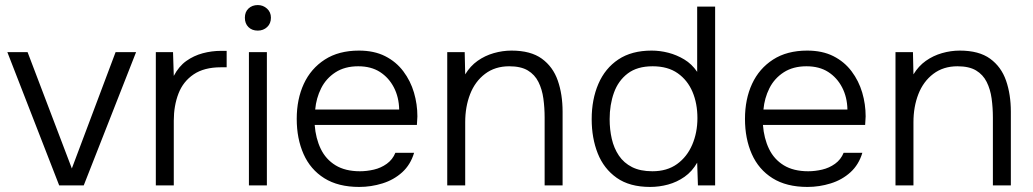

<svg xmlns="http://www.w3.org/2000/svg" viewBox="-20 -733 4082 759"><path d="M214 0 9 -527H89L264 -67L437 -527H518L311 0Z M596 0V-527H664L667 -433Q687 -471 716.5 -492Q746 -513 781.5 -522.5Q817 -532 854 -532Q860 -532 865 -532Q870 -532 876 -532V-467H853Q787 -467 745.5 -439Q704 -411 685.5 -363Q667 -315 667 -256V0Z M964 0V-527H1035V0ZM999 -612Q976 -612 962 -626Q948 -640 948 -663Q948 -686 962.5 -699.5Q977 -713 999 -713Q1020 -713 1035.5 -699Q1051 -685 1051 -663Q1051 -640 1036 -626Q1021 -612 999 -612Z M1400 6Q1317 6 1262 -28.5Q1207 -63 1180 -124Q1153 -185 1153 -263Q1153 -341 1181 -401.5Q1209 -462 1264 -497.5Q1319 -533 1399 -533Q1459 -533 1502.5 -511Q1546 -489 1574.5 -451Q1603 -413 1616.5 -367Q1630 -321 1630 -273Q1629 -264 1629 -255.5Q1629 -247 1628 -239H1224Q1228 -186 1248 -144.5Q1268 -103 1306.5 -79.5Q1345 -56 1403 -56Q1430 -56 1458 -62.5Q1486 -69 1509 -85.5Q1532 -102 1543 -129H1617Q1603 -82 1570 -52Q1537 -22 1492 -8Q1447 6 1400 6ZM1226 -300H1558Q1557 -349 1537 -387.5Q1517 -426 1482 -448.5Q1447 -471 1396 -471Q1343 -471 1306 -447Q1269 -423 1249.5 -384Q1230 -345 1226 -300Z M1748 0V-527H1817L1819 -439Q1839 -472 1868 -492.5Q1897 -513 1932 -523Q1967 -533 2002 -533Q2078 -533 2122 -501Q2166 -469 2185 -414.5Q2204 -360 2204 -291V0H2133V-268Q2133 -307 2128 -343.5Q2123 -380 2108.5 -409Q2094 -438 2066.5 -454.5Q2039 -471 1993 -471Q1937 -471 1897.5 -441Q1858 -411 1838.5 -361Q1819 -311 1819 -250V0Z M2550 6Q2469 6 2418 -30Q2367 -66 2343 -126.5Q2319 -187 2319 -262Q2319 -340 2345.5 -401.5Q2372 -463 2424.5 -498Q2477 -533 2556 -533Q2589 -533 2622 -524.5Q2655 -516 2685 -498Q2715 -480 2736 -449V-707H2807V0H2739L2736 -90Q2716 -55 2686 -34Q2656 -13 2621 -3.5Q2586 6 2550 6ZM2559 -56Q2617 -56 2656.5 -84.5Q2696 -113 2716.5 -161Q2737 -209 2737 -266Q2737 -324 2717.5 -370Q2698 -416 2659 -443.5Q2620 -471 2560 -471Q2499 -471 2461.5 -442.5Q2424 -414 2407 -366.5Q2390 -319 2390 -262Q2390 -221 2398.5 -184Q2407 -147 2426.5 -118Q2446 -89 2478.5 -72.5Q2511 -56 2559 -56Z M3172 6Q3089 6 3034 -28.5Q2979 -63 2952 -124Q2925 -185 2925 -263Q2925 -341 2953 -401.5Q2981 -462 3036 -497.5Q3091 -533 3171 -533Q3231 -533 3274.5 -511Q3318 -489 3346.5 -451Q3375 -413 3388.5 -367Q3402 -321 3402 -273Q3401 -264 3401 -255.5Q3401 -247 3400 -239H2996Q3000 -186 3020 -144.5Q3040 -103 3078.5 -79.5Q3117 -56 3175 -56Q3202 -56 3230 -62.5Q3258 -69 3281 -85.5Q3304 -102 3315 -129H3389Q3375 -82 3342 -52Q3309 -22 3264 -8Q3219 6 3172 6ZM2998 -300H3330Q3329 -349 3309 -387.5Q3289 -426 3254 -448.5Q3219 -471 3168 -471Q3115 -471 3078 -447Q3041 -423 3021.5 -384Q3002 -345 2998 -300Z M3520 0V-527H3589L3591 -439Q3611 -472 3640 -492.5Q3669 -513 3704 -523Q3739 -533 3774 -533Q3850 -533 3894 -501Q3938 -469 3957 -414.5Q3976 -360 3976 -291V0H3905V-268Q3905 -307 3900 -343.5Q3895 -380 3880.5 -409Q3866 -438 3838.5 -454.5Q3811 -471 3765 -471Q3709 -471 3669.5 -441Q3630 -411 3610.5 -361Q3591 -311 3591 -250V0Z"/></svg>

Font: Onest Light
Style: Regular
Weight: 300
Designer: Dmitri Voloshin, Andrey Kudryavtsev
Foundry: Dmitri Voloshin, Andrey Kudryavtsev
Version: Version 1.000;gftools[0.9.33]